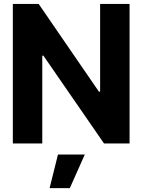

<svg xmlns="http://www.w3.org/2000/svg" viewBox="-20 -748 742 1001"><path d="M655.5 -727.5V0H522.3L206.4 -457.6H200.4V0H46.9V-727.5H181.6L495.7 -270.1H502V-727.5ZM238.5 233 282.2 57.6H422.1L343.9 233Z"/></svg>

Font: Inter Tight
Style: Regular
Weight: 400
Designer: Rasmus Andersson
Foundry: rsms
Version: Version 3.002